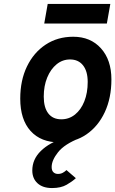

<svg xmlns="http://www.w3.org/2000/svg" viewBox="-20 -709 584 972"><path d="M281.5 12Q187 12 134.8 -46Q82.5 -104 82.5 -209.5Q82.5 -302 116.5 -372.5Q150.5 -443 211 -483Q271.5 -523 350.5 -523Q438.5 -523 491.2 -464.2Q544 -405.5 544 -307Q544 -213 510.5 -141.2Q477 -69.5 417.8 -28.8Q358.5 12 281.5 12ZM290.5 -105Q329.5 -105 359.8 -129.2Q390 -153.5 407 -196.2Q424 -239 424 -294Q424 -348 400.5 -378Q377 -408 334.5 -408Q296.5 -408 266.5 -383.5Q236.5 -359 219 -316.5Q201.5 -274 201.5 -220Q201.5 -164.5 224.5 -134.8Q247.5 -105 290.5 -105ZM243.5 243Q196.5 243 170 218.8Q143.5 194.5 143.5 154Q143.5 97.5 186.8 55.2Q230 13 303.5 -10H384Q306.5 20.5 274 61.5Q241.5 102.5 241.5 136.5Q241.5 154.5 250.5 163Q259.5 171.5 273.5 171.5Q287.5 171.5 298.2 165.5Q309 159.5 316.5 152L364 193Q346.5 209.5 317.5 226.2Q288.5 243 243.5 243ZM204 -590 221.5 -689H538.5L521 -590Z"/></svg>

Font: Overpass
Style: Bold Italic
Weight: 700
Italic angle: -10°
Designer: Delve Withrington, Dave Bailey, Thomas Jockin
Foundry: Delve Fonts LLC
Version: Version 4.000; ttfautohint (v1.8.3)